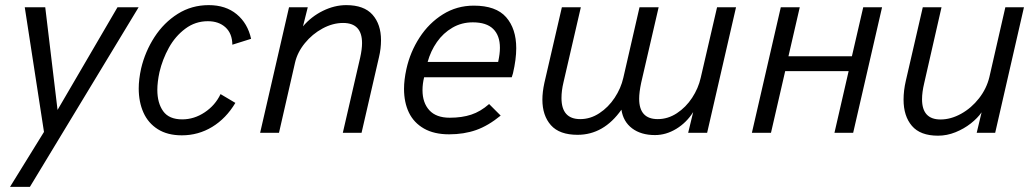

<svg xmlns="http://www.w3.org/2000/svg" viewBox="-20 -516 4025 746"><path d="M19 210 150.9 -3.4 76.2 -487.8H155.8L203.6 -88.9L436.5 -487.8H518.6L96.2 210Z M519 -172.4Q519 -207.5 528.3 -250Q543.9 -315.9 580.3 -372.1Q616.7 -428.2 670.7 -462.2Q724.6 -496.1 791 -496.1Q856.9 -496.1 899.7 -460.7Q942.4 -425.3 955.6 -365.2L882.8 -342.3Q882.3 -385.7 856.2 -409.7Q830.1 -433.6 787.6 -433.6Q738.8 -433.6 700 -404.5Q661.1 -375.5 636.2 -330.6Q611.3 -285.6 599.6 -235.8Q591.3 -196.8 591.3 -167Q591.3 -115.7 614 -84Q636.7 -52.2 688 -52.2Q734.4 -52.2 775.4 -79.6Q816.4 -106.9 836.9 -150.4L894.5 -116.2Q858.4 -55.7 804.4 -22.9Q750.5 9.8 686.5 9.8Q630.9 9.8 593.3 -13.9Q555.7 -37.6 537.4 -78.6Q519 -119.6 519 -172.4Z M1103 -487.8H1175.8L1157.2 -413.6Q1189.5 -451.7 1234.6 -473.9Q1279.8 -496.1 1325.2 -496.1Q1394.5 -496.1 1427.5 -458.7Q1460.4 -421.4 1460.4 -359.9Q1460.4 -327.1 1452.6 -294.4L1384.8 0H1312L1379.4 -292Q1386.7 -324.7 1386.7 -348.6Q1386.7 -426.8 1313 -426.8Q1272.9 -426.8 1233.2 -405.3Q1193.4 -383.8 1164.6 -348.4Q1135.7 -313 1126.5 -273.4L1064 0H990.7Z M1549.8 -170.9Q1549.8 -205.6 1559.1 -248Q1573.7 -314 1610.1 -370.1Q1646.5 -426.3 1700.7 -460.2Q1754.9 -494.1 1820.8 -494.1Q1907.2 -494.1 1946.5 -449.2Q1985.8 -404.3 1985.8 -328.6Q1985.8 -285.6 1973.1 -231L1968.3 -215.8H1627.9Q1621.6 -190.4 1621.6 -165.5Q1621.6 -116.7 1648.2 -87.6Q1674.8 -58.6 1727.5 -58.6Q1774.9 -58.6 1811 -70.6Q1847.2 -82.5 1880.4 -111.8L1925.3 -66.9Q1877 -27.3 1829.8 -10.7Q1782.7 5.9 1725.1 5.9Q1666.5 5.9 1627.2 -16.6Q1587.9 -39.1 1568.8 -78.6Q1549.8 -118.2 1549.8 -170.9ZM1915.5 -275.4Q1922.4 -306.6 1922.4 -330.1Q1922.4 -377.9 1896.2 -403.6Q1870.1 -429.2 1816.9 -429.2Q1773.4 -429.2 1737.8 -408.4Q1702.1 -387.7 1677.7 -352.8Q1653.3 -317.9 1641.6 -275.4Z M2394.5 -89.8Q2325.7 7.8 2224.1 7.8Q2153.8 7.8 2120.6 -29.5Q2087.4 -66.9 2087.4 -128.9Q2087.4 -158.2 2095.2 -194.3L2163.1 -487.8H2236.8L2169.4 -196.3Q2161.6 -163.6 2161.6 -135.3Q2161.6 -53.2 2234.4 -53.2Q2273.9 -53.2 2308.8 -76.2Q2343.8 -99.1 2368.2 -136Q2392.6 -172.9 2401.9 -213.9L2464.8 -487.8H2539.1L2471.2 -194.3Q2463.4 -157.2 2463.4 -132.3Q2463.4 -53.2 2535.6 -53.2Q2575.2 -53.2 2610.1 -76.2Q2645 -99.1 2669.2 -136Q2693.4 -172.9 2702.6 -213.9L2766.1 -487.8H2839.8L2727.5 0H2653.8L2673.3 -80.6Q2647.5 -39.6 2607.7 -15.4Q2567.9 8.8 2524.9 8.8Q2470.7 8.8 2436 -17.3Q2401.4 -43.5 2394.5 -89.8Z M2901.4 0 3013.7 -487.8H3087.4L3043.5 -297.4H3290L3334 -487.8H3407.2L3294.9 0H3222.2L3277.3 -239.7H3030.8L2975.6 0Z M3490.7 -128.9Q3490.7 -164.1 3499.5 -202.1L3565.4 -487.8H3638.2L3570.8 -192.4Q3562.5 -157.7 3562.5 -130.4Q3562.5 -51.8 3634.3 -51.8Q3674.3 -51.8 3714.4 -74Q3754.4 -96.2 3783.9 -134Q3813.5 -171.9 3824.2 -216.8L3886.2 -487.8H3958.5L3846.7 0H3774.9L3793.9 -79.6Q3778.3 -57.1 3752 -36.4Q3725.6 -15.6 3692.4 -2.2Q3659.2 11.2 3624.5 11.2Q3555.7 11.2 3523.2 -26.9Q3490.7 -64.9 3490.7 -128.9Z"/></svg>

Font: Acari Sans
Style: Italic
Weight: 400
Italic angle: -13°
Designer: Alfredo Marco Pradil and Stefan Peev
Foundry: Hanken Design Co.
Version: Version 1.045;January 11, 2019;FontCreator 11.5.0.2425 64-bi